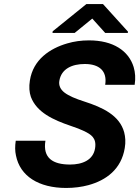

<svg xmlns="http://www.w3.org/2000/svg" viewBox="-20 -921 690 951"><path d="M58 -224C54 -197 54 -173 59 -151C79 -49 171 10 308 10C347 10 385 5 418 -4C506 -28 581 -83 598 -188C603 -217 601 -243 595 -266C572 -350 488 -389 398 -418C354 -432 321 -446 300 -462C279 -478 270 -498 274 -521C284 -581 338 -604 400 -604C471 -604 512 -570 501 -501H647C652 -533 650 -562 642 -589C617 -670 540 -721 421 -721C382 -721 347 -716 313 -706C227 -681 144 -626 128 -522C123 -491 125 -464 133 -441C162 -364 244 -327 329 -298C357 -289 379 -280 396 -272C431 -255 459 -238 451 -187C442 -128 388 -106 327 -106C242 -106 191 -138 205 -224ZM240 -758H350L437 -829L501 -758H613L614 -764L490 -901H408L241 -766Z"/></svg>

Font: Asimov Pro
Style: BdObl
Weight: 700
Designer: Google
Version: Version 2.000980; 2014